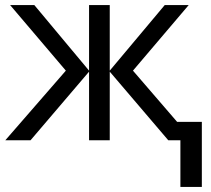

<svg xmlns="http://www.w3.org/2000/svg" viewBox="-20 -556 836 761"><path d="M728 -536 507 -276 682 -73H780V185H695V0H647L415 -272V0H333V-272L101 0H1L241 -276L20 -536H116L333 -276V-536H415V-276L633 -536Z"/></svg>

Font: Noto IKEA Arabic
Style: Regular
Weight: 400
Designer: Monotype Design Team
Foundry: Monotype Imaging Inc.
Version: Version 1.200